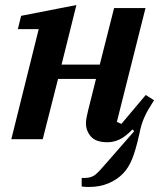

<svg xmlns="http://www.w3.org/2000/svg" viewBox="-20 -554 639 764"><path d="M334 190Q326 190 318 189.5Q310 189 305 188V154H318Q344 154 360 140.5Q376 127 396 103L514 -32L507 -39Q478 -9 454.5 1.5Q431 12 408 12Q361 12 341.5 -11Q322 -34 322 -63Q322 -74 325 -89.5Q328 -105 331 -116L362 -240H211L150 0H25L134 -438H51L64 -491L284 -534L225 -297H377L434 -522H559L445 -69L463 -61L560 -176L593 -155Q580 -135 571 -119.5Q562 -104 555 -88.5Q548 -73 543 -56.5Q538 -40 534 -19Q520 44 505.5 79.5Q491 115 469 137Q446 161 411.5 175.5Q377 190 334 190Z"/></svg>

Font: IBM Plex Serif SmBld
Style: Italic
Weight: 600
Italic angle: -14°
Designer: Mike Abbink, Paul van der Laan, Pieter van Rosmalen
Foundry: Bold Monday
Version: Version 3.001